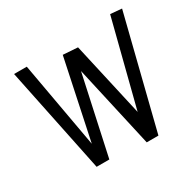

<svg xmlns="http://www.w3.org/2000/svg" viewBox="-144 -802 987 971"><g transform="rotate(-30 349.5 -317.0)"><path d="M166 -8.8 39.1 -624H113.3L203.1 -122.1L300.8 -585L386.7 -579.1L484.4 -145.5L611.3 -643.6L677.7 -637.7L515.6 10.7H447.3L339.8 -467.8L240.2 -8.8Z"/></g></svg>

Font: Poor Story
Style: Regular
Weight: 400
Designer: YoonDesign Inc.
Foundry: YoonDesign Inc.
Version: Version 3.00